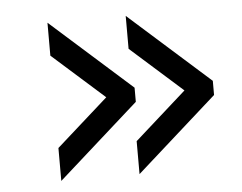

<svg xmlns="http://www.w3.org/2000/svg" viewBox="-40 -564 682 542"><g transform="rotate(-5 301.0 -293.0)"><path d="M112.8 -162.1 259.8 -293 112.8 -423.8V-517.1L341.8 -313V-272.9L112.8 -68.8ZM334.5 -162.1 481.4 -293 334.5 -423.8V-517.1L563.5 -313V-272.9L334.5 -68.8Z"/></g></svg>

Font: Vazir Code Hack
Style: Code-Hack
Weight: 400
Foundry: DejaVu fonts team - Redesigned by Saber Rastikerdar
Version: Version 1.1.2